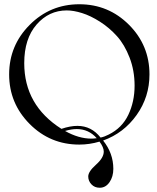

<svg xmlns="http://www.w3.org/2000/svg" viewBox="-20 -680 740 903"><path d="M94 -383Q94 -185 269 -74Q310 -88 344 -88Q410 -88 453 -33Q472 -37 491 -47Q554 -78 583.5 -140Q613 -202 613 -277Q613 -348 589.5 -409Q566 -470 530 -510Q494 -550 450 -578Q406 -606 366 -618.5Q326 -631 294 -631Q210 -631 152 -564.5Q94 -498 94 -383ZM683 -330Q683 -224 622.5 -139Q562 -54 465 -19Q513 41 513 114Q513 151 495 177Q477 203 449 203Q425 203 410 187Q395 171 395 150Q395 127 431.5 94.5Q468 62 468 33Q468 13 448 -14Q401 0 353 0Q216 0 119.5 -97Q23 -194 23 -330Q23 -466 119.5 -563Q216 -660 353 -660Q490 -660 586.5 -563.5Q683 -467 683 -330ZM286 -64Q350 -28 410 -28Q419 -28 435 -30Q397 -73 341 -73Q316 -73 286 -64Z"/></svg>

Font: kawoszeh
Style: Medium
Weight: 500
Version: Version 000.030